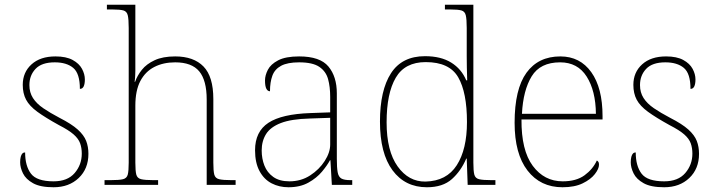

<svg xmlns="http://www.w3.org/2000/svg" viewBox="-20 -780 3021 810"><path d="M206 10Q150 10 119.5 -7Q89 -24 77 -48.5Q65 -73 65 -95Q65 -109 67.5 -118.5Q70 -128 74.5 -132.5Q79 -137 86 -137Q86 -80 110.5 -47.5Q135 -15 206 -15Q265 -15 295 -50Q325 -85 325 -132Q325 -156 318 -175.5Q311 -195 290.5 -213Q270 -231 229 -252Q171 -284 137.5 -308.5Q104 -333 90 -359.5Q76 -386 76 -422Q76 -475 113 -508.5Q150 -542 214 -542Q259 -542 286.5 -527Q314 -512 326 -489.5Q338 -467 338 -445Q338 -426 333 -415.5Q328 -405 317 -405Q317 -470 289 -493.5Q261 -517 211 -517Q156 -517 130 -489.5Q104 -462 104 -421Q104 -390 119 -366.5Q134 -343 162.5 -323.5Q191 -304 231 -283Q282 -257 308 -233.5Q334 -210 343.5 -185.5Q353 -161 353 -131Q353 -68 312 -29Q271 10 206 10Z M421 0V-20H446Q483 -20 499 -24Q515 -28 519 -43.5Q523 -59 523 -94V-662Q523 -699 519 -715.5Q515 -732 500.5 -736Q486 -740 456 -740H431V-760H551V-482Q551 -474 550.5 -465Q550 -456 549.5 -448.5Q549 -441 548 -435H550Q559 -461 578.5 -485.5Q598 -510 632.5 -526Q667 -542 719 -542Q797 -542 838.5 -499.5Q880 -457 880 -362V-94Q880 -59 884 -43.5Q888 -28 904.5 -24Q921 -20 957 -20H974V0H852V-360Q852 -441 820.5 -479Q789 -517 719 -517Q669 -517 631 -497.5Q593 -478 572 -438Q551 -398 551 -334V-94Q551 -59 555 -43.5Q559 -28 575.5 -24Q592 -20 628 -20H647V0Z M1197 10Q1158 10 1126 -6.5Q1094 -23 1075 -58Q1056 -93 1056 -146Q1056 -225 1112.5 -262Q1169 -299 1290 -303L1373 -306V-371Q1373 -414 1364 -446.5Q1355 -479 1327 -498Q1299 -517 1242 -517Q1193 -517 1166 -502.5Q1139 -488 1129 -460.5Q1119 -433 1119 -395Q1109 -395 1103.5 -406Q1098 -417 1098 -441Q1098 -462 1110 -485.5Q1122 -509 1153.5 -525.5Q1185 -542 1242 -542Q1330 -542 1365.5 -499.5Q1401 -457 1401 -386V-110Q1401 -73 1404.5 -53.5Q1408 -34 1420 -27Q1432 -20 1459 -20H1466V0H1380L1374 -104H1372Q1361 -83 1338.5 -56Q1316 -29 1281 -9.5Q1246 10 1197 10ZM1201 -15Q1250 -15 1288.5 -40Q1327 -65 1350 -101Q1373 -137 1373 -170V-283L1287 -280Q1209 -278 1165 -261Q1121 -244 1102.5 -214.5Q1084 -185 1084 -145Q1084 -111 1095.5 -81.5Q1107 -52 1133 -33.5Q1159 -15 1201 -15Z M1781 10Q1689 10 1636 -61.5Q1583 -133 1583 -267Q1583 -399 1629.5 -471Q1676 -543 1773 -543Q1840 -543 1883.5 -516Q1927 -489 1947 -441H1951Q1950 -469 1949.5 -495.5Q1949 -522 1949 -543V-662Q1949 -699 1945 -715.5Q1941 -732 1926.5 -736Q1912 -740 1882 -740H1857V-760H1977V-94Q1977 -59 1981 -43.5Q1985 -28 2001 -24Q2017 -20 2054 -20H2070V0H1953L1949 -111H1947Q1925 -59 1886.5 -24.5Q1848 10 1781 10ZM1775 -14Q1864 -16 1907 -83Q1950 -150 1950 -265Q1950 -390 1913 -454Q1876 -518 1776 -518Q1688 -518 1649.5 -452Q1611 -386 1611 -264Q1611 -143 1657.5 -78Q1704 -13 1775 -14Z M2353 10Q2260 10 2205.5 -60.5Q2151 -131 2151 -262Q2151 -404 2201 -473Q2251 -542 2344 -542Q2427 -542 2474.5 -475.5Q2522 -409 2522 -290V-276H2180Q2179 -146 2227.5 -80.5Q2276 -15 2354 -15Q2411 -15 2446 -40.5Q2481 -66 2498 -103Q2503 -100 2505 -96Q2507 -92 2507 -85Q2507 -68 2489.5 -45.5Q2472 -23 2438 -6.5Q2404 10 2353 10ZM2494 -300Q2493 -397 2455 -457Q2417 -517 2343 -517Q2259 -517 2223 -458Q2187 -399 2182 -300Z M2782 10Q2726 10 2695.5 -7Q2665 -24 2653 -48.5Q2641 -73 2641 -95Q2641 -109 2643.5 -118.5Q2646 -128 2650.5 -132.5Q2655 -137 2662 -137Q2662 -80 2686.5 -47.5Q2711 -15 2782 -15Q2841 -15 2871 -50Q2901 -85 2901 -132Q2901 -156 2894 -175.5Q2887 -195 2866.5 -213Q2846 -231 2805 -252Q2747 -284 2713.5 -308.5Q2680 -333 2666 -359.5Q2652 -386 2652 -422Q2652 -475 2689 -508.5Q2726 -542 2790 -542Q2835 -542 2862.5 -527Q2890 -512 2902 -489.5Q2914 -467 2914 -445Q2914 -426 2909 -415.5Q2904 -405 2893 -405Q2893 -470 2865 -493.5Q2837 -517 2787 -517Q2732 -517 2706 -489.5Q2680 -462 2680 -421Q2680 -390 2695 -366.5Q2710 -343 2738.5 -323.5Q2767 -304 2807 -283Q2858 -257 2884 -233.5Q2910 -210 2919.5 -185.5Q2929 -161 2929 -131Q2929 -68 2888 -29Q2847 10 2782 10Z"/></svg>

Font: Noto Serif Gujarati Thin
Style: Regular
Weight: 250
Version: Version 2.102